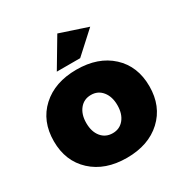

<svg xmlns="http://www.w3.org/2000/svg" viewBox="-180 -911 1002 1053"><g transform="rotate(-30 321.5 -384.0)"><path d="M19 -272Q19 -399 102 -475Q185 -551 322 -551Q459 -551 541.5 -475Q624 -399 624 -272Q624 -146 541.5 -69.5Q459 7 322 7Q185 7 102 -69.5Q19 -146 19 -272ZM223 -270Q223 -215 250 -182Q277 -149 322 -149Q366 -149 393 -182Q420 -215 420 -270Q420 -324 393 -357.5Q366 -391 322 -391Q277 -391 250 -357.5Q223 -324 223 -270ZM224 -595 331 -775 506 -717 372 -595Z"/></g></svg>

Font: Trueno
Style: ExBd
Weight: 800
Designer: Julieta Ulanovsky
Foundry: Julieta Ulanovsky
Version: Version 3.001b